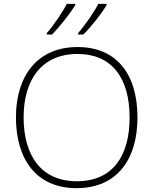

<svg xmlns="http://www.w3.org/2000/svg" viewBox="-20 -970 799 1000"><path d="M535 -943V-950H492C469 -905 421 -836 387 -798V-790H414C457 -833 508 -898 535 -943ZM372 -943V-950H328C305 -905 258 -836 224 -798V-790H251C293 -833 344 -898 372 -943ZM696 -358C696 -588 584 -725 384 -725C175 -725 63 -575 63 -359C63 -142 168 10 379 10C591 10 696 -142 696 -358ZM103 -359C103 -552 195 -689 384 -689C560 -689 655 -567 655 -358C655 -160 569 -26 380 -26C192 -26 103 -163 103 -359Z"/></svg>

Font: Noto Sans Sinhala UI ExtraLight
Style: Regular
Weight: 200
Designer: Jelle Bosma - Monotype Design Team
Foundry: Monotype Imaging Inc.
Version: Version 2.006